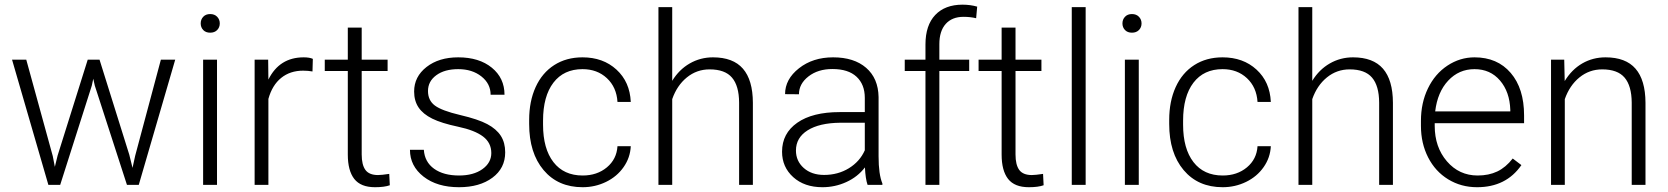

<svg xmlns="http://www.w3.org/2000/svg" viewBox="-20 -780 7037 810"><path d="M202.6 -121.6 211.4 -76.2 223.1 -124 350.1 -528.3H399.9L525.4 -127.4L539.1 -71.8L550.3 -123L658.7 -528.3H719.2L565.4 0H515.6L379.9 -418.9L373.5 -447.8L367.2 -418.5L233.9 0H184.1L30.8 -528.3H90.8Z M895.5 0H836.9V-528.3H895.5ZM826.7 -681.2Q826.7 -697.8 837.4 -709.2Q848.1 -720.7 866.7 -720.7Q885.3 -720.7 896.2 -709.2Q907.2 -697.8 907.2 -681.2Q907.2 -664.6 896.2 -653.3Q885.3 -642.1 866.7 -642.1Q848.1 -642.1 837.4 -653.3Q826.7 -664.6 826.7 -681.2Z M1298.3 -478.5Q1279.8 -481.9 1258.8 -481.9Q1204.1 -481.9 1166.3 -451.4Q1128.4 -420.9 1112.3 -362.8V0H1054.2V-528.3H1111.3L1112.3 -444.3Q1158.7 -538.1 1261.2 -538.1Q1285.6 -538.1 1299.8 -531.7Z M1505.9 -663.6V-528.3H1615.2V-480.5H1505.9V-128.4Q1505.9 -84.5 1521.7 -63Q1537.6 -41.5 1574.7 -41.5Q1589.4 -41.5 1622.1 -46.4L1624.5 1.5Q1601.6 9.8 1562 9.8Q1502 9.8 1474.6 -25.1Q1447.3 -60.1 1447.3 -127.9V-480.5H1350.1V-528.3H1447.3V-663.6Z M2052.7 -134.3Q2052.7 -177.7 2017.8 -204.1Q1982.9 -230.5 1912.6 -245.4Q1842.3 -260.3 1803.5 -279.5Q1764.6 -298.8 1745.8 -326.7Q1727.1 -354.5 1727.1 -394Q1727.1 -456.5 1779.3 -497.3Q1831.5 -538.1 1913.1 -538.1Q2001.5 -538.1 2054.9 -494.4Q2108.4 -450.7 2108.4 -380.4H2049.8Q2049.8 -426.8 2011 -457.5Q1972.2 -488.3 1913.1 -488.3Q1855.5 -488.3 1820.6 -462.6Q1785.6 -437 1785.6 -396Q1785.6 -356.4 1814.7 -334.7Q1843.8 -313 1920.7 -294.9Q1997.6 -276.9 2035.9 -256.3Q2074.2 -235.8 2092.8 -207Q2111.3 -178.2 2111.3 -137.2Q2111.3 -70.3 2057.4 -30.3Q2003.4 9.8 1916.5 9.8Q1824.2 9.8 1766.8 -34.9Q1709.5 -79.6 1709.5 -147.9H1768.1Q1771.5 -96.7 1811.3 -68.1Q1851.1 -39.6 1916.5 -39.6Q1977.5 -39.6 2015.1 -66.4Q2052.7 -93.3 2052.7 -134.3Z M2438 -39.6Q2499 -39.6 2540.3 -74Q2581.5 -108.4 2585 -163.1H2641.1Q2638.7 -114.7 2610.8 -75Q2583 -35.2 2536.9 -12.7Q2490.7 9.8 2438 9.8Q2334 9.8 2273.2 -62.5Q2212.4 -134.8 2212.4 -256.8V-274.4Q2212.4 -352.5 2239.7 -412.6Q2267.1 -472.7 2318.1 -505.4Q2369.1 -538.1 2437.5 -538.1Q2524.4 -538.1 2580.8 -486.3Q2637.2 -434.6 2641.1 -350.1H2585Q2581.1 -412.1 2540.3 -450.2Q2499.5 -488.3 2437.5 -488.3Q2358.4 -488.3 2314.7 -431.2Q2271 -374 2271 -271V-253.9Q2271 -152.8 2314.7 -96.2Q2358.4 -39.6 2438 -39.6Z M2815.9 -439Q2844.7 -486.3 2889.6 -512.2Q2934.6 -538.1 2987.8 -538.1Q3072.8 -538.1 3114.3 -490.2Q3155.8 -442.4 3156.2 -346.7V0H3098.1V-347.2Q3097.7 -418 3068.1 -452.6Q3038.6 -487.3 2973.6 -487.3Q2919.4 -487.3 2877.7 -453.4Q2835.9 -419.4 2815.9 -361.8V0H2757.8V-750H2815.9Z M3640.1 0Q3631.3 -24.9 3628.9 -73.7Q3598.1 -33.7 3550.5 -12Q3502.9 9.8 3449.7 9.8Q3373.5 9.8 3326.4 -32.7Q3279.3 -75.2 3279.3 -140.1Q3279.3 -217.3 3343.5 -262.2Q3407.7 -307.1 3522.5 -307.1H3628.4V-367.2Q3628.4 -423.8 3593.5 -456.3Q3558.6 -488.8 3491.7 -488.8Q3430.7 -488.8 3390.6 -457.5Q3350.6 -426.3 3350.6 -382.3L3292 -382.8Q3292 -445.8 3350.6 -491.9Q3409.2 -538.1 3494.6 -538.1Q3583 -538.1 3634 -493.9Q3685.1 -449.7 3686.5 -370.6V-120.6Q3686.5 -43.9 3702.6 -5.9V0ZM3456.5 -42Q3515.1 -42 3561.3 -70.3Q3607.4 -98.6 3628.4 -146V-262.2H3523.9Q3436.5 -261.2 3387.2 -230.2Q3337.9 -199.2 3337.9 -145Q3337.9 -100.6 3370.8 -71.3Q3403.8 -42 3456.5 -42Z M3884.3 0V-480.5H3796.9V-528.3H3884.3V-592.3Q3884.3 -673.3 3925.5 -716.8Q3966.8 -760.3 4040.5 -760.3Q4073.7 -760.3 4102.5 -752L4098.1 -703.1Q4073.7 -709 4044.9 -709Q3996.6 -709 3969.7 -679Q3942.9 -648.9 3942.9 -593.8V-528.3H4068.8V-480.5H3942.9V0Z M4264.2 -663.6V-528.3H4373.5V-480.5H4264.2V-128.4Q4264.2 -84.5 4280 -63Q4295.9 -41.5 4333 -41.5Q4347.7 -41.5 4380.4 -46.4L4382.8 1.5Q4359.9 9.8 4320.3 9.8Q4260.3 9.8 4232.9 -25.1Q4205.6 -60.1 4205.6 -127.9V-480.5H4108.4V-528.3H4205.6V-663.6Z M4560.1 0H4501.5V-750H4560.1Z M4784.2 0H4725.6V-528.3H4784.2ZM4715.3 -681.2Q4715.3 -697.8 4726.1 -709.2Q4736.8 -720.7 4755.4 -720.7Q4773.9 -720.7 4784.9 -709.2Q4795.9 -697.8 4795.9 -681.2Q4795.9 -664.6 4784.9 -653.3Q4773.9 -642.1 4755.4 -642.1Q4736.8 -642.1 4726.1 -653.3Q4715.3 -664.6 4715.3 -681.2Z M5138.2 -39.6Q5199.2 -39.6 5240.5 -74Q5281.7 -108.4 5285.2 -163.1H5341.3Q5338.9 -114.7 5311 -75Q5283.2 -35.2 5237.1 -12.7Q5190.9 9.8 5138.2 9.8Q5034.2 9.8 4973.4 -62.5Q4912.6 -134.8 4912.6 -256.8V-274.4Q4912.6 -352.5 4939.9 -412.6Q4967.3 -472.7 5018.3 -505.4Q5069.3 -538.1 5137.7 -538.1Q5224.6 -538.1 5281 -486.3Q5337.4 -434.6 5341.3 -350.1H5285.2Q5281.2 -412.1 5240.5 -450.2Q5199.7 -488.3 5137.7 -488.3Q5058.6 -488.3 5014.9 -431.2Q4971.2 -374 4971.2 -271V-253.9Q4971.2 -152.8 5014.9 -96.2Q5058.6 -39.6 5138.2 -39.6Z M5516.1 -439Q5544.9 -486.3 5589.8 -512.2Q5634.8 -538.1 5688 -538.1Q5772.9 -538.1 5814.5 -490.2Q5856 -442.4 5856.4 -346.7V0H5798.3V-347.2Q5797.9 -418 5768.3 -452.6Q5738.8 -487.3 5673.8 -487.3Q5619.6 -487.3 5577.9 -453.4Q5536.1 -419.4 5516.1 -361.8V0H5458V-750H5516.1Z M6211.4 9.8Q6144 9.8 6089.6 -23.4Q6035.2 -56.6 6004.9 -116Q5974.6 -175.3 5974.6 -249V-270Q5974.6 -346.2 6004.2 -407.2Q6033.7 -468.3 6086.4 -503.2Q6139.2 -538.1 6200.7 -538.1Q6296.9 -538.1 6353.3 -472.4Q6409.7 -406.7 6409.7 -293V-260.3H6032.7V-249Q6032.7 -159.2 6084.2 -99.4Q6135.7 -39.6 6213.9 -39.6Q6260.7 -39.6 6296.6 -56.6Q6332.5 -73.7 6361.8 -111.3L6398.4 -83.5Q6334 9.8 6211.4 9.8ZM6200.7 -488.3Q6134.8 -488.3 6089.6 -439.9Q6044.4 -391.6 6034.7 -310.1H6351.6V-316.4Q6349.1 -392.6 6308.1 -440.4Q6267.1 -488.3 6200.7 -488.3Z M6579.1 -528.3 6581.1 -438Q6610.8 -486.8 6655.3 -512.5Q6699.7 -538.1 6753.4 -538.1Q6838.4 -538.1 6879.9 -490.2Q6921.4 -442.4 6921.9 -346.7V0H6863.8V-347.2Q6863.3 -418 6833.7 -452.6Q6804.2 -487.3 6739.3 -487.3Q6685.1 -487.3 6643.3 -453.4Q6601.6 -419.4 6581.5 -361.8V0H6523.4V-528.3Z"/></svg>

Font: Shabnam Thin FD
Style: Thin-FD
Weight: 100
Foundry: DejaVu fonts team - Redesigned by Saber Rastikerdar - Based on Vazir font
Version: Version 5.0.0